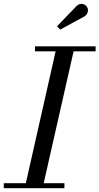

<svg xmlns="http://www.w3.org/2000/svg" viewBox="-60 -995 526 1015"><path d="M70.5 0 240 -750H335L165 0ZM-40 0V-26.5H280.5V0ZM125 -723.5V-750H445.5V-723.5ZM258 -838.5 241.5 -856 344.5 -963Q352.5 -970.5 360.8 -973Q369 -975.5 376.8 -974Q384.5 -972.5 390.8 -968Q397 -963.5 400.5 -957.5Q405.5 -949.5 405 -939.8Q404.5 -930 399.8 -921.8Q395 -913.5 387 -908.5Z"/></svg>

Font: Bodoni Moda 9pt
Style: Italic
Weight: 400
Italic angle: -13°
Designer: Owen Earl
Foundry: indestructible type
Version: Version 2.005